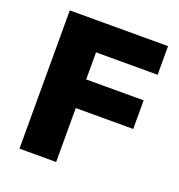

<svg xmlns="http://www.w3.org/2000/svg" viewBox="-128 -812 859 920"><g transform="rotate(20 301.5 -352.5)"><path d="M72 0V-705H573V-559H259V-421H552V-275H259V0Z"/></g></svg>

Font: Nunito Sans 10pt Black
Style: Regular
Weight: 900
Designer: Vernon Adams
Foundry: Vernon Adams
Version: Version 3.101;gftools[0.9.27]